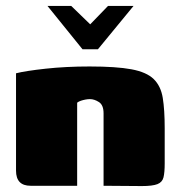

<svg xmlns="http://www.w3.org/2000/svg" viewBox="-20 -626 601 647"><path d="M140 -606H220L284 -544L344 -606H430L310 -460H258ZM83 0Q34 0 34 -51V-379Q65 -387 133.5 -394.5Q202 -402 282 -402Q372 -402 423 -392.5Q474 -383 498 -359.5Q522 -336 528.5 -296Q535 -256 535 -194V-75Q535 -45 531 -28.5Q527 -12 510.5 -5.5Q494 1 458 1L329 0V-244Q329 -272 313.5 -282Q298 -292 283 -292Q276 -292 268 -290.5Q260 -289 252.5 -286.5Q245 -284 240 -280V0Z"/></svg>

Font: Genos Black
Style: Regular
Weight: 900
Designer: Robert E. Leuschke
Foundry: Robert E. Leuschke
Version: Version 1.010